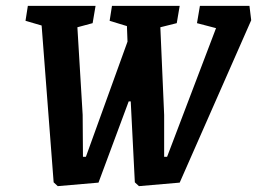

<svg xmlns="http://www.w3.org/2000/svg" viewBox="-20 -627 877 655"><path d="M837 -558 593 -4 454 8 440 -5 426 -281H419L316 -4L177 8L163 -5L122 -540L67 -556L75 -607H306L296 -548L244 -534L262 -235L263 -92H273L415 -485L413 -538L354 -556L362 -607H593L583 -548L527 -534L540 -235V-92H550L717 -531L652 -548L662 -607H831Z"/></svg>

Font: Grenze SemiBold
Style: Italic
Weight: 600
Italic angle: -10°
Designer: Renata Polastri
Foundry: Omnibus-Type
Version: Version 1.002; ttfautohint (v1.8)